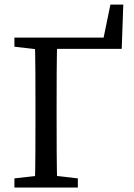

<svg xmlns="http://www.w3.org/2000/svg" viewBox="-20 -837 600 857"><path d="M44.3 0H327.5V-40.8L196.6 -55.8H175.2L44.3 -40.8V0ZM44.3 -628.5 175.2 -613.5H185.5V-669.3H44.3V-628.5ZM135.3 0H235.7C232.7 -103 232.7 -207 232.7 -321.5V-359.3C232.7 -464.3 232.7 -568.3 235.7 -669.3H135.3C138.3 -566.3 138.3 -462.3 138.3 -359.3V-310C138.3 -205 138.3 -101 135.3 0ZM185.5 -618.9H523.3L530.3 -816.6H472.8L432.2 -618.9L488.3 -669.3H185.5V-618.9Z"/></svg>

Font: Source Serif Variable
Style: Regular
Weight: 389
Designer: Frank Grießhammer
Foundry: Adobe Systems Incorporated
Version: Version 3.001;hotconv 1.0.111;makeotfexe 2.5.65597